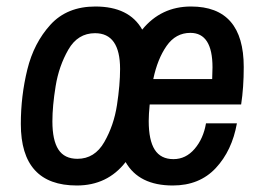

<svg xmlns="http://www.w3.org/2000/svg" viewBox="-20 -558 814 590"><path d="M44 -177Q44 -263 64 -344.5Q84 -426 135 -482Q186 -538 273 -538Q377 -538 417 -467Q475 -538 567 -538Q729 -538 729 -352Q729 -289 721 -237H440Q437 -206 437 -186Q437 -127 455.5 -98Q474 -69 513 -69Q551 -69 578 -100.5Q605 -132 613 -179H708Q693 -95 643 -41.5Q593 12 511 12Q407 12 366 -60Q310 12 216 12Q44 12 44 -177ZM632 -315 633 -351Q633 -457 565 -457Q520 -457 492 -417Q464 -377 451 -315ZM349 -346Q349 -456 272 -456Q219 -456 190 -405.5Q161 -355 151 -293.5Q141 -232 141 -185Q141 -127 159.5 -98.5Q178 -70 218 -70Q271 -70 300.5 -121.5Q330 -173 339.5 -235.5Q349 -298 349 -346Z"/></svg>

Font: Archivo Narrow Medium
Style: Italic
Weight: 500
Italic angle: -8°
Designer: Hector Gatti
Foundry: Omnibus-Type
Version: Version 2.001